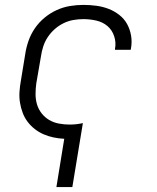

<svg xmlns="http://www.w3.org/2000/svg" viewBox="-20 -558 640 783"><path d="M210 205 242 8Q220 7 198.5 2.5Q177 -2 157.5 -10.5Q138 -19 121.5 -32Q105 -45 92.5 -61.5Q80 -78 72.5 -98Q65 -118 61.5 -139.5Q58 -161 59.5 -183.5Q61 -206 65 -228L83 -338Q87 -365 96.5 -392Q106 -419 122.5 -443Q139 -467 162 -486Q185 -505 211.5 -517Q238 -529 265.5 -533.5Q293 -538 320 -538Q347 -538 373 -534.5Q399 -531 422.5 -522Q446 -513 466 -497.5Q486 -482 498 -460.5Q510 -439 514.5 -413Q519 -387 514 -360Q514 -359 513.5 -357.5Q513 -356 513 -355H449Q449 -356 449 -357Q449 -358 449 -359Q454 -385 445.5 -410.5Q437 -436 418 -452Q399 -468 373 -474Q347 -480 320 -480Q300 -480 279.5 -476.5Q259 -473 239.5 -463.5Q220 -454 203.5 -439.5Q187 -425 175 -407Q163 -389 156.5 -369Q150 -349 147 -328L128 -218Q125 -196 125 -174Q125 -152 131 -132Q137 -112 150 -95.5Q163 -79 181 -68.5Q199 -58 220.5 -54Q242 -50 264 -50Q278 -50 291.5 -51.5Q305 -53 318 -56L275 205Z"/></svg>

Font: Iosevka Curly Light Extended
Style: Italic
Weight: 300
Width: 7
Italic angle: -9°
Monospace: yes
Designer: Belleve Invis
Foundry: Belleve Invis
Version: Version 11.1.0; ttfautohint (v1.8.3)